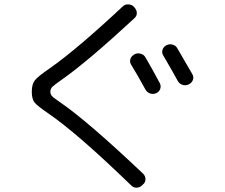

<svg xmlns="http://www.w3.org/2000/svg" viewBox="-20 -804 1040 888"><path d="M652.3 -539.1Q678.7 -495.1 718.8 -419.9Q725.6 -407.2 721.2 -393.6Q716.8 -379.9 704.1 -374L702.1 -373Q688.5 -367.2 674.8 -371.6Q661.1 -376 653.3 -388.7Q613.3 -461.9 585.9 -505.9Q579.1 -517.6 583 -530.8Q586.9 -543.9 599.6 -550.8L601.6 -552.7Q614.3 -559.6 629.9 -555.7Q645.5 -551.8 652.3 -539.1ZM802.7 -428.7Q786.1 -460 735.4 -546.9Q727.5 -558.6 731.4 -572.8Q735.4 -586.9 748 -593.8L750 -594.7Q762.7 -601.6 777.8 -597.7Q793 -593.8 799.8 -581.1Q840.8 -511.7 870.1 -460Q877 -447.3 872.1 -434.1Q867.2 -420.9 853.5 -414.1L851.6 -413.1Q837.9 -407.2 824.2 -411.6Q810.5 -416 802.7 -428.7ZM205.1 -278.3Q153.3 -313.5 140.1 -329.6Q127 -345.7 127 -379.9Q127 -415 141.6 -433.1Q156.2 -451.2 211.9 -489.3Q336.9 -577.1 547.9 -774.4Q557.6 -784.2 573.2 -783.7Q588.9 -783.2 598.6 -773.4L602.5 -768.6Q612.3 -757.8 612.8 -744.1Q613.3 -730.5 601.6 -719.7Q385.7 -519.5 265.6 -435.5Q230.5 -411.1 221.7 -401.9Q212.9 -392.6 212.9 -379.9Q212.9 -368.2 220.2 -359.9Q227.5 -351.6 260.7 -329.1Q385.7 -243.2 642.6 0Q652.3 9.8 652.8 24.4Q653.3 39.1 641.6 48.8L637.7 52.7Q627 63.5 612.3 64Q597.7 64.5 586.9 53.7Q338.9 -186.5 205.1 -278.3Z"/></svg>

Font: Rounded-L Mgen+ 2m regular
Style: Regular
Weight: 400
Designer: [Source Han Sans]
Ryoko NISHIZUKA  (kana & ideographs); Paul D. Hunt (Latin, Greek & Cyrillic); Wenlong ZHANG  (bopomofo
Version: Version 1.059.20150602